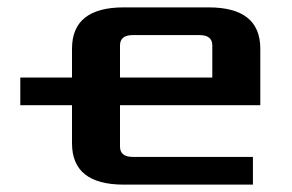

<svg xmlns="http://www.w3.org/2000/svg" viewBox="-20 -500 790 520"><path d="M35 -215V-290H175V-368Q175 -480 315 -480H545Q685 -480 685 -368V-215H305V-103Q305 -75 340 -75H665V0H315Q175 0 175 -112V-215ZM305 -290H555V-377Q555 -405 520 -405H340Q305 -405 305 -377Z"/></svg>

Font: Xolonium
Style: Regular
Weight: 400
Designer: Severin Meyer
Version: Version 4.2